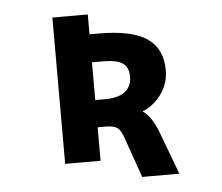

<svg xmlns="http://www.w3.org/2000/svg" viewBox="-56 -796 1112 960"><g transform="rotate(-5 500.0 -315.5)"><path d="M418.9 -632.8H463.9Q630.9 -632.8 707 -581.1Q783.2 -529.3 783.2 -420.9Q783.2 -353.5 743.2 -298.8Q704.1 -247.1 649.4 -225.6Q695.3 -195.3 726.6 -110.4L805.7 100.6H619.1L548.8 -99.6Q536.1 -138.7 518.6 -152.3Q501 -166 460.9 -166H418.9V2H241.2V-732.4H418.9ZM418.9 -492.2V-302.7H466.8Q534.2 -302.7 568.4 -329.1Q602.5 -355.5 602.5 -404.3Q602.5 -450.2 573.7 -471.2Q544.9 -492.2 473.6 -492.2Z"/></g></svg>

Font: GenEi Gothic M Heavy
Style: Regular
Weight: 800
Designer: o_tamon (Modified); [Source Han Sans]
Ryoko NISHIZUKA  (kana & ideographs); Paul D. Hunt (Latin, Greek & Cyrillic); Wenl
Version: Version 1.1a;Original Version 1.004